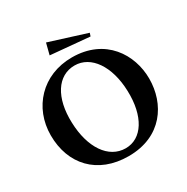

<svg xmlns="http://www.w3.org/2000/svg" viewBox="-203 -1078 1234 1270"><g transform="rotate(-30 414.0 -443.5)"><path d="M419 19C673 19 792 -166 792 -358C792 -542 673 -735 418 -735C191 -735 40 -568 40 -358C40 -137 181 19 419 19ZM428 -36C297 -36 209 -168 203 -361C196 -554 277 -680 407 -680C532 -680 621 -550 627 -360C634 -163 552 -36 428 -36ZM298 -820 595 -793 603 -817 320 -906Z"/></g></svg>

Font: Sinistre
Style: Bold
Weight: 700
Designer: Jules Durand
Foundry: Collletttivo
Version: Version 69.420;Glyphs 3.2 (3217)